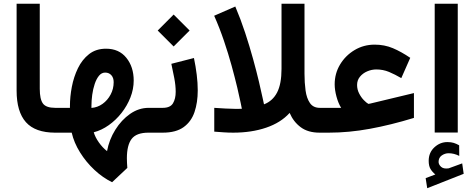

<svg xmlns="http://www.w3.org/2000/svg" viewBox="-20 -702 2510 1016"><path d="M67.9 -682.1H190.4V-231.9Q190.4 -176.8 207.3 -154.1Q224.1 -131.3 272.5 -131.3H284.7V0H272.5Q166.5 0 117.2 -55.4Q67.9 -110.8 67.9 -222.7Z M265.1 0V-131.3H350.1V-141.6Q350.1 -189.5 360.1 -242.2Q370.1 -294.9 392.3 -340.8Q414.6 -386.7 451.2 -415.5Q487.8 -444.3 541 -444.3Q609.9 -444.3 648.7 -396Q687.5 -347.7 687.5 -275.9Q687.5 -230.5 670.2 -186.3Q652.8 -142.1 623 -104.2Q593.3 -66.4 555.4 -39.6Q517.6 -12.7 476.1 -2Q483.4 23.4 502.7 51Q522 78.6 546.4 97.7Q557.6 37.1 590.1 -15.1Q622.6 -67.4 668.5 -99.4Q714.4 -131.3 766.6 -131.3H782.7V0H765.6Q701.7 0 676.5 33.2Q651.4 66.4 651.4 135.3Q651.4 147.5 652.1 160.4Q652.8 173.3 653.8 186.5L573.2 262.2Q523.9 238.3 479.7 197Q435.5 155.8 403.6 104.5Q371.6 53.2 359.4 0ZM536.6 -317.9Q517.6 -317.9 503.9 -301.3Q490.2 -284.7 481.2 -257.8Q472.2 -231 468 -200.2Q463.9 -169.4 463.9 -141.6V-130.9Q496.1 -133.3 522.7 -152.3Q549.3 -171.4 565.4 -201.7Q581.5 -231.9 581.5 -267.1Q581.5 -290.5 569.1 -304.2Q556.6 -317.9 536.6 -317.9Z M841.3 0H763.2V-131.3H841.3Q880.9 -131.3 895.3 -155.3Q909.7 -179.2 909.7 -216.3Q909.7 -249.5 902.3 -288.3Q895 -327.1 886.7 -364.3L1006.3 -395Q1015.6 -350.6 1021 -306.9Q1026.4 -263.2 1026.4 -223.6Q1026.4 -159.7 1009.3 -109.1Q992.2 -58.6 951.7 -29.3Q911.1 0 841.3 0ZM898.9 -625 983.4 -540.5 898.9 -456.1 814.5 -540.5Z M1377 -149.9Q1422.9 -167.5 1446.3 -212.6Q1469.7 -257.8 1469.7 -337.9V-682.1H1591.3V-312Q1591.3 -264.6 1596.9 -223.4Q1602.5 -182.1 1620.1 -156.7Q1637.7 -131.3 1672.4 -131.3H1690.4V0H1670.9Q1609.9 0 1571.3 -28.8Q1532.7 -57.6 1512.7 -104.5Q1465.8 -52.7 1388.4 -26.4Q1311 0 1213.9 0Q1189 0 1164.3 -1.7Q1139.6 -3.4 1113.8 -5.4V-131.3Q1144 -129.4 1172.9 -127.7Q1201.7 -126 1223.6 -126Q1234.9 -126 1243.7 -126Q1252.4 -126 1259.8 -126.5Q1259.8 -126.5 1253.7 -157Q1247.6 -187.5 1235.4 -239Q1223.1 -290.5 1205.6 -354.5Q1188 -418.5 1164.8 -486.8Q1141.6 -555.2 1113.3 -618.7L1225.1 -667.5Q1253.4 -601.1 1277.1 -529.1Q1300.8 -457 1319.3 -389.6Q1337.9 -322.3 1350.6 -268.1Q1363.3 -213.9 1370.1 -181.9Q1377 -149.9 1377 -149.9Z M1785.2 -131.3Q1770 -155.8 1760.5 -190.9Q1751 -226.1 1751 -255.9Q1751 -313 1779.5 -360.6Q1808.1 -408.2 1856.2 -437Q1904.3 -465.8 1962.4 -465.8Q2014.6 -465.8 2059.1 -447Q2103.5 -428.2 2150.9 -396L2103.5 -288.6Q2070.3 -308.1 2038.8 -321.3Q2007.3 -334.5 1971.2 -334.5Q1946.8 -334.5 1923.3 -324.5Q1899.9 -314.5 1884.8 -296.1Q1869.6 -277.8 1869.6 -252.4Q1869.6 -228.5 1880.4 -207.5Q1891.1 -186.5 1905.3 -172.1Q1919.4 -157.7 1929.2 -152.3Q1931.6 -151.9 1938.5 -153.8L2170.4 -209.5V-78.1Q2047.4 -40.5 1936.8 -20.3Q1826.2 0 1720.2 0H1670.4V-131.3Z M2283.7 221.2Q2267.1 207.5 2257.8 191.7Q2248.5 175.8 2248.5 148.9Q2248.5 105.5 2278.6 77.6Q2308.6 49.8 2347.2 49.8Q2367.2 49.8 2381.1 54.2Q2395 58.6 2409.7 66.9L2410.2 123Q2382.3 108.9 2354 108.9Q2334.5 108.9 2317.6 120.6Q2300.8 132.3 2300.8 155.3Q2301.3 168.9 2314 180.7Q2326.7 192.4 2352.5 189Q2353.5 189 2356.4 188L2425.8 162.6L2433.6 217.8L2240.7 293.9L2232.4 240.7ZM2402.3 -682.1V-0.5H2280.3V-682.1Z"/></svg>

Font: Vazirmatn UI
Style: Bold
Weight: 700
Designer: Saber Rastikerdar
Foundry: Saber Rastikerdar
Version: Version 33.003